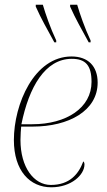

<svg xmlns="http://www.w3.org/2000/svg" viewBox="-20 -786 454 816"><path d="M211 -606H219V-614C194 -667 173 -728 162 -766H132V-758C156 -704 179 -665 211 -606ZM357 -606H365V-614C340 -667 319 -728 308 -766H278V-758C302 -704 325 -665 357 -606ZM198 10C283 10 339 -43 339 -87C339 -93 337 -98 334 -100C314 -46 276 0 196 0C124 0 67 -75 67 -191C67 -208 69 -241 70 -248H119C272 -248 395 -315 395 -435C395 -505 354 -546 284 -546C125 -546 39 -343 39 -191C39 -60 107 10 198 10ZM117 -258H71C103 -416 172 -536 285 -536C343 -536 369 -509 369 -438C369 -328 263 -258 117 -258Z"/></svg>

Font: Noto Serif Display Thin
Style: Italic
Weight: 100
Italic angle: -12°
Designer: Monotype Design Team
Foundry: Monotype Imaging Inc.
Version: Version 2.009